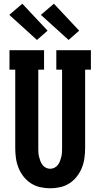

<svg xmlns="http://www.w3.org/2000/svg" viewBox="-20 -1005 540 1033"><path d="M250 8Q223 8 196 2Q169 -4 146 -19Q123 -34 106 -56Q89 -78 79 -103.5Q69 -129 65.5 -156Q62 -183 62 -210V-630H31V-735H217V-630H186V-210Q186 -198 186.5 -186Q187 -174 190 -162Q193 -150 197 -139Q201 -128 208.5 -118Q216 -108 227 -102.5Q238 -97 250 -97Q262 -97 273 -102.5Q284 -108 291.5 -118Q299 -128 303 -139Q307 -150 310 -162Q313 -174 313.5 -186Q314 -198 314 -210V-630H283V-735H469V-630H438V-210Q438 -183 434.5 -156Q431 -129 421 -103.5Q411 -78 394 -56Q377 -34 354 -19Q331 -4 304 2Q277 8 250 8ZM349 -790 200 -925 270 -985 406 -840ZM179 -790 30 -925 100 -985 236 -840Z"/></svg>

Font: Iosevka Curly Slab Extrabold
Style: Regular
Weight: 800
Monospace: yes
Designer: Belleve Invis
Foundry: Belleve Invis
Version: Version 22.1.2; ttfautohint (v1.8.4)